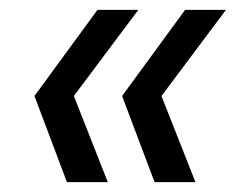

<svg xmlns="http://www.w3.org/2000/svg" viewBox="-20 -490 493 390"><path d="M294 -120 228 -295 356 -470H439L308 -295L377 -120ZM116 -120 50 -295 178 -470H261L130 -295L199 -120Z"/></svg>

Font: DM Sans 10pt
Style: Italic
Weight: 400
Italic angle: -10°
Version: Version 4.004;gftools[0.9.30]